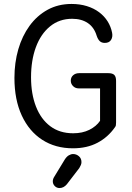

<svg xmlns="http://www.w3.org/2000/svg" viewBox="-20 -735 667 971"><path d="M349 15Q260 15 193.5 -28Q127 -71 90 -151Q53 -231 53 -341Q53 -418 72.5 -485.5Q92 -553 129.5 -604.5Q167 -656 220.5 -685.5Q274 -715 342 -715Q384 -715 419.5 -704Q455 -693 481.5 -673Q508 -653 524.5 -626.5Q541 -600 547 -569Q551 -548 541.5 -533Q532 -518 510 -518Q494 -518 484.5 -527Q475 -536 469 -554Q456 -597 424 -618.5Q392 -640 345 -640Q280 -640 233 -601.5Q186 -563 161.5 -496.5Q137 -430 137 -344Q137 -260 162 -196Q187 -132 234.5 -96.5Q282 -61 350 -61Q397 -61 432 -78.5Q467 -96 486 -124V-288H378Q361 -288 349.5 -299.5Q338 -311 338 -327Q338 -344 350 -354.5Q362 -365 380 -365H528Q549 -365 558 -356Q567 -347 567 -326V-116Q567 -106 566 -101Q565 -96 561 -91Q526 -41 473 -13Q420 15 349 15ZM281 216Q267 216 257 206Q247 196 247 182Q247 176 249 170Q251 164 255 158L308 71Q317 57 328 50.5Q339 44 350 44Q366 44 379 55Q392 66 392 85Q392 92 389 99.5Q386 107 381 115L318 197Q302 216 281 216Z"/></svg>

Font: National Park
Style: Regular
Weight: 400
Designer: Andrea Herstowski, Ben Hoepner
Version: Version 1.009